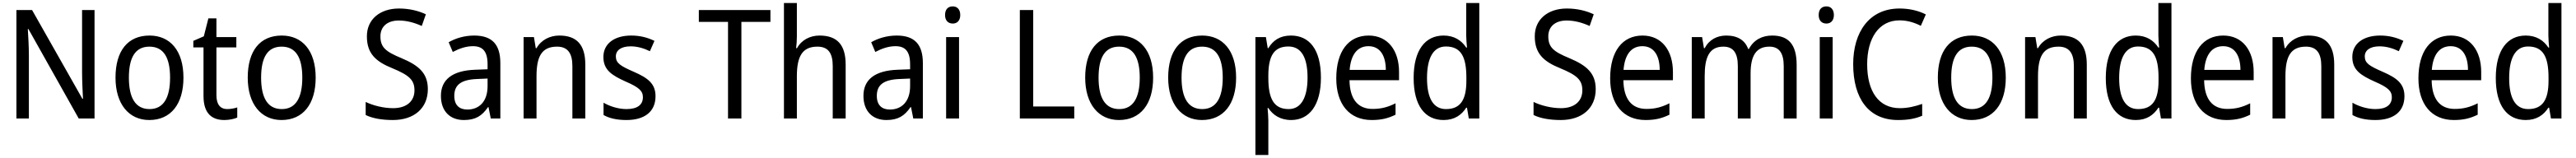

<svg xmlns="http://www.w3.org/2000/svg" viewBox="-20 -780 16950 1040"><path d="M602 0V-714H520V-302C520 -247 524 -172 526 -130H522L191 -714H88V0H170V-413C170 -475 166 -539 163 -589H167L498 0Z M1187 -269C1187 -448 1098 -546 964 -546C821 -546 740 -446 740 -269C740 -95 828 10 962 10C1104 10 1187 -95 1187 -269ZM828 -269C828 -400 869 -473 963 -473C1057 -473 1099 -400 1099 -269C1099 -138 1057 -62 964 -62C870 -62 828 -138 828 -269Z M1475 -62C1430 -62 1404 -92 1404 -153V-468H1535V-536H1404V-659H1351L1321 -541L1252 -511V-468H1319V-148C1319 -30 1377 10 1456 10C1487 10 1521 3 1541 -6V-73C1524 -67 1498 -62 1475 -62Z M2057 -269C2057 -448 1968 -546 1834 -546C1691 -546 1610 -446 1610 -269C1610 -95 1698 10 1832 10C1974 10 2057 -95 2057 -269ZM1698 -269C1698 -400 1739 -473 1833 -473C1927 -473 1969 -400 1969 -269C1969 -138 1927 -62 1834 -62C1740 -62 1698 -138 1698 -269Z M2795 -193C2795 -298 2736 -349 2622 -397C2518 -440 2483 -468 2483 -541C2483 -602 2525 -645 2604 -645C2657 -645 2709 -630 2755 -609L2782 -686C2735 -708 2675 -724 2605 -724C2480 -724 2393 -652 2394 -540C2394 -428 2452 -375 2561 -331C2672 -285 2707 -254 2707 -185C2707 -116 2658 -68 2566 -68C2502 -68 2433 -86 2386 -109V-23C2430 -1 2493 10 2565 10C2705 10 2795 -68 2795 -193Z M3100 -546C3036 -546 2977 -528 2932 -502L2959 -438C3001 -460 3045 -476 3092 -476C3155 -476 3188 -443 3188 -357V-324L3108 -321C2956 -316 2881 -256 2881 -149C2881 -49 2940 10 3032 10C3109 10 3151 -17 3191 -75H3194L3209 0H3272V-364C3272 -486 3219 -546 3100 -546ZM3120 -260 3188 -263V-213C3188 -111 3132 -59 3055 -59C3003 -59 2969 -87 2969 -149C2969 -218 3009 -256 3120 -260Z M3660 -546C3599 -546 3541 -518 3510 -463H3505L3493 -536H3425V0H3510V-278C3510 -408 3544 -473 3645 -473C3715 -473 3746 -430 3746 -345V0H3831V-355C3831 -487 3773 -546 3660 -546Z M4293 -147C4293 -231 4240 -268 4151 -307C4062 -346 4032 -364 4032 -409C4032 -449 4067 -475 4129 -475C4174 -475 4217 -462 4256 -443L4286 -511C4241 -533 4191 -546 4133 -546C4024 -546 3950 -494 3950 -405C3950 -319 4006 -284 4097 -243C4185 -205 4210 -181 4210 -140C4210 -92 4176 -62 4102 -62C4046 -62 3988 -82 3951 -104V-23C3988 -2 4036 10 4102 10C4220 10 4293 -44 4293 -147Z M4858 0V-636H5049V-714H4578V-636H4770V0Z M5223 -540V-760H5138V0H5223V-278C5223 -406 5257 -473 5358 -473C5428 -473 5459 -432 5459 -345V0H5544V-355C5544 -485 5488 -546 5372 -546C5310 -546 5253 -517 5224 -463H5218C5221 -485 5223 -513 5223 -540Z M5880 -546C5816 -546 5757 -528 5712 -502L5739 -438C5781 -460 5825 -476 5872 -476C5935 -476 5968 -443 5968 -357V-324L5888 -321C5736 -316 5661 -256 5661 -149C5661 -49 5720 10 5812 10C5889 10 5931 -17 5971 -75H5974L5989 0H6052V-364C6052 -486 5999 -546 5880 -546ZM5900 -260 5968 -263V-213C5968 -111 5912 -59 5835 -59C5783 -59 5749 -87 5749 -149C5749 -218 5789 -256 5900 -260Z M6249 -738C6219 -738 6198 -720 6198 -681C6198 -644 6219 -625 6249 -625C6277 -625 6298 -644 6298 -681C6298 -719 6277 -738 6249 -738ZM6290 -536H6205V0H6290Z M6690 0H7048V-79H6778V-714H6690Z M7567 -269C7567 -448 7478 -546 7344 -546C7201 -546 7120 -446 7120 -269C7120 -95 7208 10 7342 10C7484 10 7567 -95 7567 -269ZM7208 -269C7208 -400 7249 -473 7343 -473C7437 -473 7479 -400 7479 -269C7479 -138 7437 -62 7344 -62C7250 -62 7208 -138 7208 -269Z M8113 -269C8113 -448 8024 -546 7890 -546C7747 -546 7666 -446 7666 -269C7666 -95 7754 10 7888 10C8030 10 8113 -95 8113 -269ZM7754 -269C7754 -400 7795 -473 7889 -473C7983 -473 8025 -400 8025 -269C8025 -138 7983 -62 7890 -62C7796 -62 7754 -138 7754 -269Z M8474 -546C8401 -546 8356 -514 8325 -463H8321L8309 -536H8240V240H8325V13C8325 -11 8322 -45 8320 -69H8325C8354 -24 8403 10 8475 10C8595 10 8671 -88 8671 -269C8671 -454 8595 -546 8474 -546ZM8457 -474C8544 -474 8583 -398 8583 -269C8583 -142 8543 -62 8459 -62C8360 -62 8325 -132 8325 -268V-286C8326 -413 8363 -474 8457 -474Z M8985 -546C8853 -546 8772 -443 8772 -264C8772 -94 8858 10 9005 10C9068 10 9113 -1 9162 -25V-100C9112 -75 9068 -63 9011 -63C8914 -63 8861 -127 8859 -252H9185V-306C9185 -447 9112 -546 8985 -546ZM8984 -476C9063 -476 9098 -409 9098 -320H8860C8868 -421 8911 -476 8984 -476Z M9478 10C9550 10 9596 -23 9627 -71H9632L9644 0H9713V-760H9627V-545C9627 -524 9630 -489 9632 -467H9627C9596 -514 9548 -546 9478 -546C9357 -546 9281 -450 9281 -267C9281 -84 9356 10 9478 10ZM9494 -62C9410 -62 9369 -134 9369 -266C9369 -396 9409 -474 9493 -474C9594 -474 9628 -404 9628 -269V-248C9628 -123 9589 -62 9494 -62Z M10479 -193C10479 -298 10420 -349 10306 -397C10202 -440 10167 -468 10167 -541C10167 -602 10209 -645 10288 -645C10341 -645 10393 -630 10439 -609L10466 -686C10419 -708 10359 -724 10289 -724C10164 -724 10077 -652 10078 -540C10078 -428 10136 -375 10245 -331C10356 -285 10391 -254 10391 -185C10391 -116 10342 -68 10250 -68C10186 -68 10117 -86 10070 -109V-23C10114 -1 10177 10 10249 10C10389 10 10479 -68 10479 -193Z M10787 -546C10655 -546 10574 -443 10574 -264C10574 -94 10660 10 10807 10C10870 10 10915 -1 10964 -25V-100C10914 -75 10870 -63 10813 -63C10716 -63 10663 -127 10661 -252H10987V-306C10987 -447 10914 -546 10787 -546ZM10786 -476C10865 -476 10900 -409 10900 -320H10662C10670 -421 10713 -476 10786 -476Z M11640 -546C11574 -546 11519 -518 11487 -458H11482C11461 -515 11413 -546 11338 -546C11278 -546 11225 -519 11196 -463H11191L11179 -536H11111V0H11196V-279C11196 -400 11224 -473 11319 -473C11383 -473 11414 -433 11414 -346V0H11498V-296C11498 -411 11533 -473 11622 -473C11685 -473 11716 -432 11716 -345V0H11801V-353C11801 -487 11748 -546 11640 -546Z M11997 -738C11967 -738 11946 -720 11946 -681C11946 -644 11967 -625 11997 -625C12025 -625 12046 -644 12046 -681C12046 -719 12025 -738 11997 -738ZM12038 -536H11953V0H12038Z M12478 -646C12532 -646 12579 -630 12618 -610L12651 -685C12602 -710 12542 -724 12478 -724C12279 -724 12173 -569 12173 -358C12173 -131 12275 10 12468 10C12535 10 12582 1 12627 -18V-96C12581 -80 12533 -68 12480 -68C12340 -68 12265 -179 12265 -357C12265 -527 12341 -646 12478 -646Z M13177 -269C13177 -448 13088 -546 12954 -546C12811 -546 12730 -446 12730 -269C12730 -95 12818 10 12952 10C13094 10 13177 -95 13177 -269ZM12818 -269C12818 -400 12859 -473 12953 -473C13047 -473 13089 -400 13089 -269C13089 -138 13047 -62 12954 -62C12860 -62 12818 -138 12818 -269Z M13539 -546C13478 -546 13420 -518 13389 -463H13384L13372 -536H13304V0H13389V-278C13389 -408 13423 -473 13524 -473C13594 -473 13625 -430 13625 -345V0H13710V-355C13710 -487 13652 -546 13539 -546Z M14032 10C14104 10 14150 -23 14181 -71H14186L14198 0H14267V-760H14181V-545C14181 -524 14184 -489 14186 -467H14181C14150 -514 14102 -546 14032 -546C13911 -546 13835 -450 13835 -267C13835 -84 13910 10 14032 10ZM14048 -62C13964 -62 13923 -134 13923 -266C13923 -396 13963 -474 14047 -474C14148 -474 14182 -404 14182 -269V-248C14182 -123 14143 -62 14048 -62Z M14608 -546C14476 -546 14395 -443 14395 -264C14395 -94 14481 10 14628 10C14691 10 14736 -1 14785 -25V-100C14735 -75 14691 -63 14634 -63C14537 -63 14484 -127 14482 -252H14808V-306C14808 -447 14735 -546 14608 -546ZM14607 -476C14686 -476 14721 -409 14721 -320H14483C14491 -421 14534 -476 14607 -476Z M15167 -546C15106 -546 15048 -518 15017 -463H15012L15000 -536H14932V0H15017V-278C15017 -408 15051 -473 15152 -473C15222 -473 15253 -430 15253 -345V0H15338V-355C15338 -487 15280 -546 15167 -546Z M15800 -147C15800 -231 15747 -268 15658 -307C15569 -346 15539 -364 15539 -409C15539 -449 15574 -475 15636 -475C15681 -475 15724 -462 15763 -443L15793 -511C15748 -533 15698 -546 15640 -546C15531 -546 15457 -494 15457 -405C15457 -319 15513 -284 15604 -243C15692 -205 15717 -181 15717 -140C15717 -92 15683 -62 15609 -62C15553 -62 15495 -82 15458 -104V-23C15495 -2 15543 10 15609 10C15727 10 15800 -44 15800 -147Z M16105 -546C15973 -546 15892 -443 15892 -264C15892 -94 15978 10 16125 10C16188 10 16233 -1 16282 -25V-100C16232 -75 16188 -63 16131 -63C16034 -63 15981 -127 15979 -252H16305V-306C16305 -447 16232 -546 16105 -546ZM16104 -476C16183 -476 16218 -409 16218 -320H15980C15988 -421 16031 -476 16104 -476Z M16598 10C16670 10 16716 -23 16747 -71H16752L16764 0H16833V-760H16747V-545C16747 -524 16750 -489 16752 -467H16747C16716 -514 16668 -546 16598 -546C16477 -546 16401 -450 16401 -267C16401 -84 16476 10 16598 10ZM16614 -62C16530 -62 16489 -134 16489 -266C16489 -396 16529 -474 16613 -474C16714 -474 16748 -404 16748 -269V-248C16748 -123 16709 -62 16614 -62Z"/></svg>

Font: Noto Sans Thai Looped SemiCondensed
Style: Regular
Weight: 400
Width: 4
Designer: Sasikarn Vongin, Ben Mitchell
Foundry: The Fontpad Ltd
Version: Version 1.001